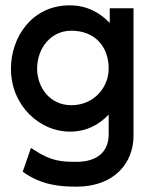

<svg xmlns="http://www.w3.org/2000/svg" viewBox="-20 -502 550 719"><path d="M21 -245C21 -104 131 -9 241 -9C305 -9 352 -36 387 -73V1C387 67 343 104 267 104C214 104 173 103 107 59L96 52L65 141C136 192 206 197 267 197C410 197 480 106 480 7V-471H391V-416C356 -453 307 -482 241 -482C100 -482 21 -363 21 -245ZM119 -245C119 -321 170 -387 247 -387C335 -387 387 -328 387 -245C387 -176 333 -108 247 -108C166 -108 119 -176 119 -245Z"/></svg>

Font: Charger Sport
Style: Bd
Weight: 700
Designer: Jasper
Foundry: Cannot Into Space Fonts
Version: Version 1.1